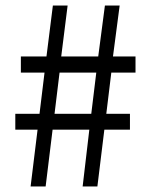

<svg xmlns="http://www.w3.org/2000/svg" viewBox="-20 -670 537 690"><path d="M90 0 115 -204H35V-261H122L140 -409H55V-467H147L170 -650H223L200 -467H333L357 -650H410L386 -467H467V-409H380L362 -261H447V-204H355L330 0H277L301 -204H169L144 0ZM176 -261H308L326 -409H194Z"/></svg>

Font: Giro Regular
Style: Regular
Weight: 400
Designer: Paul D. Hunt
Foundry: Adobe Systems Incorporated
Version: Version 1.000;PS 1.0;hotconv 1.0.88;makeotf.lib2.5.647800